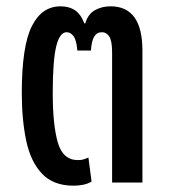

<svg xmlns="http://www.w3.org/2000/svg" viewBox="-20 -578 534 608"><path d="M213 10Q149 10 113 -28Q77 -66 63 -132.5Q49 -199 49 -284Q49 -431 80.5 -494.5Q112 -558 172 -558Q199 -558 217.5 -545.5Q236 -533 247 -504H250Q259 -534 281 -546Q303 -558 330 -558Q431 -558 431 -418V0H335V-411Q335 -449 326 -462.5Q317 -476 303 -476Q287 -476 278.5 -462.5Q270 -449 268 -418H225Q222 -452 212.5 -464Q203 -476 191 -476Q169 -476 158 -431Q147 -386 147 -283Q147 -183 163 -127Q179 -71 227 -71Q238 -71 245.5 -73.5Q253 -76 260 -79L270 -3Q258 4 243.5 7Q229 10 213 10Z"/></svg>

Font: Noto Sans Thai ExtCond Med
Style: Regular
Weight: 500
Width: 2
Designer: Monotype Design Team
Foundry: Monotype Imaging Inc.
Version: Version 2.002; ttfautohint (v1.8.4.7-5d5b)